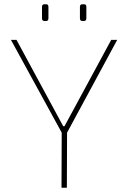

<svg xmlns="http://www.w3.org/2000/svg" viewBox="-20 -876 575 896"><path d="M188 -778Q176 -778 176 -790V-844Q176 -856 187 -856H196Q206 -856 206 -844V-791Q206 -778 195 -778ZM365 -778Q353 -778 353 -790V-844Q353 -856 364 -856H373Q383 -856 383 -844V-791Q383 -778 372 -778ZM292 0H267L268 -257L31 -690H57L275 -287H281L499 -690H527L293 -257Z"/></svg>

Font: Taylor Sans Thin
Style: Regular
Weight: 100
Italic angle: -8°
Designer: Natanael Gama
Version: Version 1.001 September 8, 2015